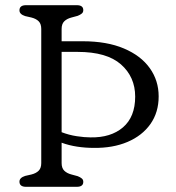

<svg xmlns="http://www.w3.org/2000/svg" viewBox="-20 -720 680 740"><path d="M217.5 -91.5Q217.5 -72 227.8 -62Q238 -52 255.5 -47.5L279.5 -41Q289.5 -37 295.2 -32.2Q301 -27.5 301 -19Q301 0 276 0H80.5Q55 0 55 -20Q55 -35 77 -42L101 -47.5Q119 -52 129 -62Q139 -72 139 -91.5V-608.5Q139 -628 129 -638Q119 -648 101 -652.5L77 -658Q55 -665 55 -680Q55 -700 80.5 -700H276Q301 -700 301 -681Q301 -672.5 295.2 -667.8Q289.5 -663 279.5 -659L255.5 -652.5Q238 -648 227.8 -638Q217.5 -628 217.5 -608.5V-561H298.5Q392 -561 457.5 -533.2Q523 -505.5 557.2 -457.5Q591.5 -409.5 591.5 -348.5Q591.5 -287 559.8 -242Q528 -197 471.5 -173Q415 -149 341 -150Q309 -150 277.5 -154.8Q246 -159.5 217.5 -170ZM328.5 -190.5Q407 -189 454 -229.2Q501 -269.5 501 -347.5Q501 -423.5 446.2 -471.8Q391.5 -520 279 -520H217.5V-210.5Q246 -199.5 276 -195Q306 -190.5 328.5 -190.5Z"/></svg>

Font: Fraunces 9pt S100 Light
Style: Regular
Weight: 300
Version: Version 1.000; ttfautohint (v1.8.3)